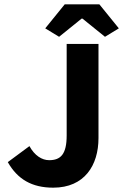

<svg xmlns="http://www.w3.org/2000/svg" viewBox="-20 -855 569 887"><path d="M226 12C370 12 435 -91 435 -217V-652H288V-229C288 -142 260 -115 207 -115C174 -115 140 -136 116 -180L16 -106C61 -27 127 12 226 12ZM189 -724 253 -685 357 -769H361L465 -685L529 -724L439 -835H279Z"/></svg>

Font: Giro Sans Regular
Style: Bold
Weight: 700
Designer: Paul D. Hunt
Foundry: Adobe Systems Incorporated
Version: Version 1.000;PS 1.0;hotconv 1.0.88;makeotf.lib2.5.647800